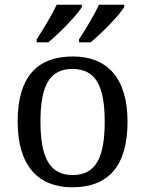

<svg xmlns="http://www.w3.org/2000/svg" viewBox="-20 -786 617 816"><path d="M316 -619V-606H365C410 -642 487 -721 508 -756V-766H401C380 -721 344 -662 316 -619ZM136 -619V-606H185C230 -642 307 -721 328 -756V-766H221C200 -721 164 -662 136 -619ZM287 10C441 10 522 -81 522 -269C522 -456 434 -546 290 -546C135 -546 55 -456 55 -269C55 -81 143 10 287 10ZM289 -42C189 -42 152 -120 152 -269C152 -418 188 -493 288 -493C388 -493 425 -418 425 -269C425 -120 389 -42 289 -42Z"/></svg>

Font: Noto Fangsong KSS Vertical
Style: Regular
Weight: 400
Designer: LIU Zhao, ZHANG Congyu, Kushim JIANG
Foundry: Guyu Beijing Co. Ltd.
Version: Version 1.000;November 16, 2022;FontCreator 11.5.0.2427 64-b